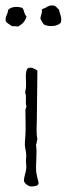

<svg xmlns="http://www.w3.org/2000/svg" viewBox="-25 -672 239 688"><path d="M61 -22C66 -13 73 -6 85 -4C98 -4 116 -5 113 -19C111 -28 107 -41 105 -55C102 -86 109 -125 104 -153C107 -158 106 -167 109 -173C104 -197 107 -220 107 -244L109 -419C100 -425 87 -434 74 -427C63 -413 70 -381 68 -358L65 -340C72 -325 64 -305 70 -290C68 -286 67 -282 66 -277C66 -247 68 -213 66 -186C65 -174 64 -164 64 -153C65 -140 69 -127 69 -115C69 -108 68 -100 68 -93C68 -85 70 -77 69 -69C68 -53 60 -38 61 -22ZM193 -591C198 -609 189 -623 186 -638C180 -642 177 -649 169 -652C153 -654 145 -649 138 -644C133 -642 129 -641 125 -638C127 -624 120 -617 120 -605C124 -597 127 -590 133 -584C150 -575 182 -577 193 -591ZM-4 -595C1 -588 11 -584 18 -578C26 -579 33 -577 40 -577C54 -585 66 -595 70 -614C60 -620 63 -638 54 -644C37 -650 13 -648 4 -636C3 -620 -8 -612 -4 -595Z"/></svg>

Font: FuturaRener
Style: Light
Weight: 300
Designer: BSozoo
Foundry: BSozoo
Version: Version 1.0